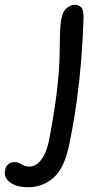

<svg xmlns="http://www.w3.org/2000/svg" viewBox="-150 -522 423 802"><path d="M-32 260Q-68 260 -90.5 250Q-113 240 -123 224Q-133 208 -129 190Q-126 172 -115 163.5Q-104 155 -88 155Q-80 155 -73.5 157.5Q-67 160 -60.5 164Q-54 168 -46.5 171Q-39 174 -28 174Q0 174 22 145.5Q44 117 55 63Q77 -52 87 -135.5Q97 -219 98.5 -277Q100 -335 100.5 -376Q101 -417 107 -446Q113 -476 129.5 -489Q146 -502 162 -502Q179 -502 189.5 -491Q200 -480 199 -444Q196 -354 189 -268Q182 -182 170 -96Q158 -10 140 78Q120 179 74.5 219.5Q29 260 -32 260Z"/></svg>

Font: Shantell Sans
Style: Italic
Weight: 400
Italic angle: -11°
Designer: Stephen Nixon, Anya Danilova, Shantell Martin
Foundry: Arrow Type
Version: Version 1.011;[c5ecc13dd]